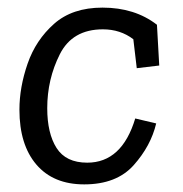

<svg xmlns="http://www.w3.org/2000/svg" viewBox="-20 -474 480 504"><path d="M250 -397Q170 -397 137 -331.5Q104 -266 104 -190Q104 -124 128.5 -85.5Q153 -47 209 -47Q300 -47 335 -163L390 -150Q376 -91 331 -40.5Q286 10 201 10Q120 10 75.5 -42Q31 -94 31 -186Q31 -245 52.5 -307Q74 -369 122 -411.5Q170 -454 249 -454Q334 -454 392 -409L398 -302L339 -295L330 -371Q296 -397 250 -397Z"/></svg>

Font: Zilla Slab
Style: Italic
Weight: 400
Italic angle: -6°
Designer: Typotheque.com
Foundry: Typotheque type foundry
Version: Version 1.1; 2017; ttfautohint (v1.6)